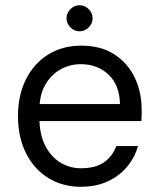

<svg xmlns="http://www.w3.org/2000/svg" viewBox="-20 -704 607 736"><path d="M290 12Q220 12 165.5 -21.5Q111 -55 80 -116Q49 -177 49 -259Q49 -340 80 -401Q111 -462 165.5 -495.5Q220 -529 292 -529Q367 -529 418.5 -495.5Q470 -462 496.5 -406.5Q523 -351 523 -284Q523 -274 523 -264Q523 -254 522 -240H112V-305H440Q438 -379 395.5 -418.5Q353 -458 290 -458Q248 -458 212 -438Q176 -418 153.5 -379Q131 -340 131 -282V-254Q131 -189 153.5 -145.5Q176 -102 212 -80.5Q248 -59 290 -59Q345 -59 377.5 -81Q410 -103 426 -144H509Q496 -99 466.5 -64Q437 -29 392.5 -8.5Q348 12 290 12ZM285 -584Q265 -584 250 -599Q235 -614 235 -634Q235 -654 250 -669Q265 -684 285 -684Q305 -684 320 -669Q335 -654 335 -634Q335 -614 320 -599Q305 -584 285 -584Z"/></svg>

Font: DM Sans 11pt
Style: Regular
Weight: 400
Version: Version 4.004;gftools[0.9.30]